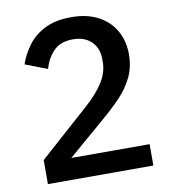

<svg xmlns="http://www.w3.org/2000/svg" viewBox="-80 -780 761 850"><g transform="rotate(-10 300.0 -355.0)"><path d="M541 -96V0H67V-108L290 -307Q343 -354 371.5 -398.5Q400 -443 400 -490V-503Q400 -553 369.5 -582.5Q339 -612 287 -612Q230 -612 199.5 -580Q169 -548 156 -502L57 -540Q72 -584 101 -623Q130 -662 178 -686Q226 -710 296 -710Q367 -710 417 -683.5Q467 -657 493.5 -610.5Q520 -564 520 -504Q520 -447 498 -401.5Q476 -356 438 -316.5Q400 -277 353 -237L189 -96Z"/></g></svg>

Font: IBM Plex Sans Medium
Style: Regular
Weight: 500
Designer: Mike Abbink, Paul van der Laan, Pieter van Rosmalen
Foundry: Bold Monday
Version: Version 3.201